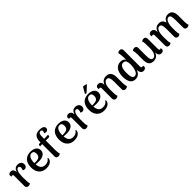

<svg xmlns="http://www.w3.org/2000/svg" viewBox="511 -2606 4484 4484"><g transform="rotate(-45 2753.0 -364.0)"><path d="M445 -416Q445 -380 423 -355.5Q401 -331 369 -330Q351 -330 337 -335Q323 -340 315 -348Q326 -367 329.5 -381.5Q333 -396 333 -416Q333 -471 287 -471Q248 -471 224.5 -412Q201 -353 201 -237Q201 -125 204 -87.5Q207 -50 221 -16Q211 -6 193.5 2Q176 10 153 10Q124 10 104 -8Q84 -26 84 -58V-386Q84 -414 77.5 -426Q71 -438 57 -438Q38 -438 31 -425Q19 -445 19 -465Q19 -493 38.5 -510Q58 -527 93 -527Q135 -527 160 -499.5Q185 -472 188 -418Q223 -528 320 -528Q376 -528 410.5 -498Q445 -468 445 -416Z M941 -115Q941 -103 934 -85Q915 -38 865.5 -12Q816 14 747 14Q632 14 565.5 -57Q499 -128 499 -257Q499 -384 564 -456Q629 -528 750 -528Q837 -528 892.5 -489Q948 -450 948 -378Q948 -305 888.5 -265.5Q829 -226 729 -226Q672 -226 628 -231Q635 -140 674 -100.5Q713 -61 780 -61Q833 -61 871 -83Q909 -105 925 -141Q941 -134 941 -115ZM626 -273Q654 -271 670 -271Q736 -271 778 -297Q820 -323 820 -397Q820 -485 745 -485Q689 -485 657.5 -429Q626 -373 626 -273Z M1404 -655Q1404 -626 1383.5 -608Q1363 -590 1334 -590Q1297 -590 1281 -607Q1300 -634 1300 -659Q1300 -703 1254 -703Q1223 -703 1208.5 -678.5Q1194 -654 1191 -618Q1188 -582 1188 -519V-513H1216Q1235 -513 1274.5 -514.5Q1314 -516 1320 -517L1319 -488Q1318 -474 1310 -466Q1302 -458 1289 -458H1188V-136Q1188 -60 1205 -13Q1176 14 1138 14Q1108 14 1089 -3Q1070 -20 1070 -49V-458H1059Q1019 -458 999 -455L1000 -484Q1001 -498 1009.5 -505.5Q1018 -513 1032 -513H1070V-540Q1070 -742 1256 -742Q1326 -742 1365 -719.5Q1404 -697 1404 -655Z M1863 -115Q1863 -103 1856 -85Q1837 -38 1787.5 -12Q1738 14 1669 14Q1554 14 1487.5 -57Q1421 -128 1421 -257Q1421 -384 1486 -456Q1551 -528 1672 -528Q1759 -528 1814.5 -489Q1870 -450 1870 -378Q1870 -305 1810.5 -265.5Q1751 -226 1651 -226Q1594 -226 1550 -231Q1557 -140 1596 -100.5Q1635 -61 1702 -61Q1755 -61 1793 -83Q1831 -105 1847 -141Q1863 -134 1863 -115ZM1548 -273Q1576 -271 1592 -271Q1658 -271 1700 -297Q1742 -323 1742 -397Q1742 -485 1667 -485Q1611 -485 1579.5 -429Q1548 -373 1548 -273Z M2351 -416Q2351 -380 2329 -355.5Q2307 -331 2275 -330Q2257 -330 2243 -335Q2229 -340 2221 -348Q2232 -367 2235.5 -381.5Q2239 -396 2239 -416Q2239 -471 2193 -471Q2154 -471 2130.5 -412Q2107 -353 2107 -237Q2107 -125 2110 -87.5Q2113 -50 2127 -16Q2117 -6 2099.5 2Q2082 10 2059 10Q2030 10 2010 -8Q1990 -26 1990 -58V-386Q1990 -414 1983.5 -426Q1977 -438 1963 -438Q1944 -438 1937 -425Q1925 -445 1925 -465Q1925 -493 1944.5 -510Q1964 -527 1999 -527Q2041 -527 2066 -499.5Q2091 -472 2094 -418Q2129 -528 2226 -528Q2282 -528 2316.5 -498Q2351 -468 2351 -416Z M2847 -115Q2847 -103 2840 -85Q2821 -38 2771.5 -12Q2722 14 2653 14Q2538 14 2471.5 -57Q2405 -128 2405 -257Q2405 -384 2470 -456Q2535 -528 2656 -528Q2743 -528 2798.5 -489Q2854 -450 2854 -378Q2854 -305 2794.5 -265.5Q2735 -226 2635 -226Q2578 -226 2534 -231Q2541 -140 2580 -100.5Q2619 -61 2686 -61Q2739 -61 2777 -83Q2815 -105 2831 -141Q2847 -134 2847 -115ZM2532 -273Q2560 -271 2576 -271Q2642 -271 2684 -297Q2726 -323 2726 -397Q2726 -485 2651 -485Q2595 -485 2563.5 -429Q2532 -373 2532 -273ZM2646 -569Q2634 -569 2620.5 -571.5Q2607 -574 2602 -577L2692 -733Q2713 -736 2751.5 -727Q2790 -718 2799 -710Z M3426 -13Q3395 14 3357 14Q3327 14 3308 -3Q3289 -20 3289 -49V-307Q3288 -389 3270.5 -428Q3253 -467 3207 -467Q3157 -467 3124 -408.5Q3091 -350 3091 -237Q3091 -123 3094 -85Q3097 -47 3111 -12Q3100 -2 3082.5 6Q3065 14 3044 14Q3013 14 2993.5 -4.5Q2974 -23 2974 -54V-386Q2973 -414 2967 -426Q2961 -438 2947 -438Q2928 -438 2921 -425Q2909 -445 2909 -465Q2909 -493 2928.5 -510Q2948 -527 2983 -527Q3028 -527 3052.5 -497.5Q3077 -468 3078 -408Q3099 -466 3141 -497Q3183 -528 3246 -528Q3328 -528 3367.5 -477Q3407 -426 3407 -325V-136Q3410 -53 3426 -13Z M4037 -53Q4037 -26 4014 -8.5Q3991 9 3957 9Q3912 9 3886.5 -24.5Q3861 -58 3856 -120Q3833 -54 3790.5 -20Q3748 14 3686 14Q3594 14 3552 -55.5Q3510 -125 3510 -237Q3510 -376 3565.5 -452Q3621 -528 3723 -528Q3770 -528 3802.5 -511Q3835 -494 3849 -462V-533Q3849 -638 3829 -706Q3861 -732 3898 -732Q3927 -732 3946.5 -715Q3966 -698 3966 -670L3965 -132Q3965 -80 3998 -80Q4017 -80 4025 -93Q4037 -74 4037 -53ZM3847 -317Q3847 -385 3827 -426Q3807 -467 3751 -467Q3637 -467 3637 -240Q3637 -146 3655.5 -99Q3674 -52 3721 -52Q3782 -52 3814.5 -129.5Q3847 -207 3847 -317Z M4618 -50Q4618 -22 4598.5 -4.5Q4579 13 4544 13Q4498 13 4473.5 -17.5Q4449 -48 4449 -107Q4407 14 4284 14Q4202 14 4164.5 -33Q4127 -80 4126 -190V-378Q4126 -453 4109 -502Q4139 -528 4177 -528Q4207 -528 4226 -511Q4245 -494 4245 -465V-208Q4245 -120 4262 -81Q4279 -42 4323 -42Q4372 -42 4403.5 -102Q4435 -162 4435 -278Q4435 -391 4432 -429Q4429 -467 4416 -502Q4445 -528 4484 -528Q4513 -528 4532.5 -509.5Q4552 -491 4552 -460L4553 -128Q4553 -100 4559.5 -88Q4566 -76 4579 -76Q4598 -76 4606 -89Q4618 -70 4618 -50Z M5458 -13Q5427 14 5390 14Q5360 14 5341 -3Q5322 -20 5322 -49L5321 -307Q5321 -388 5307 -429.5Q5293 -471 5250 -471Q5222 -471 5197 -445.5Q5172 -420 5156 -368.5Q5140 -317 5139 -243V-136Q5139 -60 5157 -13Q5126 14 5090 14Q5062 14 5043 -3Q5024 -20 5024 -49V-307Q5024 -391 5007.5 -431Q4991 -471 4948 -471Q4902 -471 4872 -411Q4842 -351 4842 -234Q4842 -122 4845 -84.5Q4848 -47 4862 -12Q4848 -1 4833 6.5Q4818 14 4794 14Q4764 14 4745 -4.5Q4726 -23 4726 -54L4725 -385Q4725 -438 4694 -438Q4686 -438 4678 -434Q4670 -430 4666 -422Q4654 -439 4654 -461Q4654 -491 4674.5 -509Q4695 -527 4730 -527Q4775 -527 4800.5 -496.5Q4826 -466 4828 -405Q4847 -463 4887 -495.5Q4927 -528 4987 -528Q5047 -528 5081.5 -498.5Q5116 -469 5130 -409Q5149 -465 5189.5 -496.5Q5230 -528 5288 -528Q5440 -528 5440 -325V-136Q5440 -60 5458 -13Z"/></g></svg>

Font: Arima Madurai ExtraBold
Style: Regular
Weight: 800
Designer: Joana Correia and Natanael Gama
Foundry: NDISCOVER
Version: Version 1.020